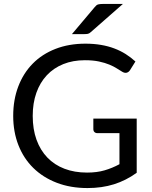

<svg xmlns="http://www.w3.org/2000/svg" viewBox="-20 -946 770 974"><path d="M673.5 -344.5V-69.5Q619.5 -30.5 558.2 -11.2Q497 8 424 8Q337.5 8 268 -18.8Q198.5 -45.5 149.2 -93.8Q100 -142 73.5 -209.5Q47 -277 47 -358Q47 -440 72.8 -507.5Q98.5 -575 146 -623.2Q193.5 -671.5 261.5 -698Q329.5 -724.5 413.5 -724.5Q456 -724.5 492.5 -718.2Q529 -712 560 -700.2Q591 -688.5 617.5 -671.8Q644 -655 667 -634L639.5 -590Q633 -580 622.8 -577.2Q612.5 -574.5 600 -582Q588 -589 572.5 -599Q557 -609 534.8 -618.2Q512.5 -627.5 482.2 -634Q452 -640.5 410.5 -640.5Q350 -640.5 301 -620.8Q252 -601 217.5 -564.2Q183 -527.5 164.5 -475.2Q146 -423 146 -358Q146 -290.5 165.2 -237.2Q184.5 -184 220.2 -146.8Q256 -109.5 307 -90Q358 -70.5 421.5 -70.5Q471.5 -70.5 510.2 -81.8Q549 -93 586 -113V-270.5H474.5Q465 -270.5 459.2 -276Q453.5 -281.5 453.5 -289.5V-344.5ZM603.5 -926 440.5 -783Q433 -776 426 -774.5Q419 -773 409 -773H345L460.5 -910Q469 -921 477.8 -923.5Q486.5 -926 503 -926Z"/></svg>

Font: Lato-Regular
Style: Regular
Weight: 400
Designer: Lukasz Dziedzic with Adam Twardoch and Botio Nikoltchev
Foundry: tyPoland Lukasz Dziedzic
Version: Version 2.015; 2015-08-06; http://www.latofonts.com/